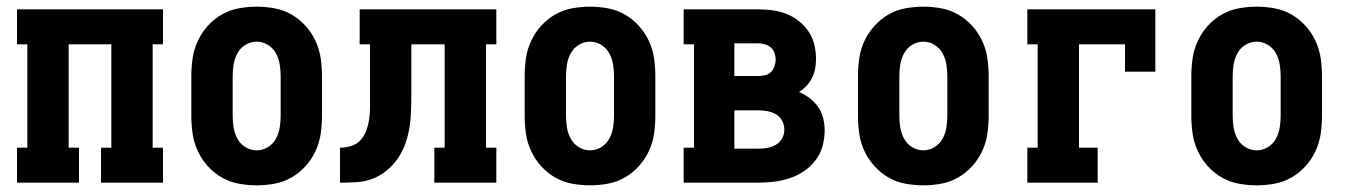

<svg xmlns="http://www.w3.org/2000/svg" viewBox="-20 -548 4040 576"><path d="M31 0V-105H62V-415H31V-520H469V-415H438V-105H469V0H283V-105H314V-415H186V-105H217V0Z M750 8Q723 8 696 3Q669 -2 645.5 -15.5Q622 -29 603.5 -49.5Q585 -70 573.5 -94.5Q562 -119 558 -146Q554 -173 554 -200V-320Q554 -347 558 -374Q562 -401 573.5 -425.5Q585 -450 603.5 -470.5Q622 -491 645.5 -504.5Q669 -518 696 -523Q723 -528 750 -528Q777 -528 804 -523Q831 -518 854.5 -504.5Q878 -491 896.5 -470.5Q915 -450 926.5 -425.5Q938 -401 942 -374Q946 -347 946 -320V-200Q946 -173 942 -146Q938 -119 926.5 -94.5Q915 -70 896.5 -49.5Q878 -29 854.5 -15.5Q831 -2 804 3Q777 8 750 8ZM750 -97Q768 -97 783.5 -106.5Q799 -116 807.5 -131.5Q816 -147 819 -164.5Q822 -182 822 -200V-320Q822 -338 819 -355.5Q816 -373 807.5 -388.5Q799 -404 783.5 -413.5Q768 -423 750 -423Q732 -423 716.5 -413.5Q701 -404 692.5 -388.5Q684 -373 681 -355.5Q678 -338 678 -320V-200Q678 -182 681 -164.5Q684 -147 692.5 -131.5Q701 -116 716.5 -106.5Q732 -97 750 -97Z M1000 0V-105Q1017 -105 1033.5 -110Q1050 -115 1061.5 -127.5Q1073 -140 1079 -156.5Q1085 -173 1087.5 -190Q1090 -207 1090 -224Q1090 -241 1090 -258V-415H1059V-520H1469V-415H1438V-105H1469V0H1283V-105H1314V-415H1214V-261Q1214 -237 1213 -212Q1212 -187 1208 -163Q1204 -139 1195.5 -115.5Q1187 -92 1173 -72Q1159 -52 1139.5 -36Q1120 -20 1097 -11.5Q1074 -3 1049.5 -1.5Q1025 0 1000 0Z M1750 8Q1723 8 1696 3Q1669 -2 1645.5 -15.5Q1622 -29 1603.5 -49.5Q1585 -70 1573.5 -94.5Q1562 -119 1558 -146Q1554 -173 1554 -200V-320Q1554 -347 1558 -374Q1562 -401 1573.5 -425.5Q1585 -450 1603.5 -470.5Q1622 -491 1645.5 -504.5Q1669 -518 1696 -523Q1723 -528 1750 -528Q1777 -528 1804 -523Q1831 -518 1854.5 -504.5Q1878 -491 1896.5 -470.5Q1915 -450 1926.5 -425.5Q1938 -401 1942 -374Q1946 -347 1946 -320V-200Q1946 -173 1942 -146Q1938 -119 1926.5 -94.5Q1915 -70 1896.5 -49.5Q1878 -29 1854.5 -15.5Q1831 -2 1804 3Q1777 8 1750 8ZM1750 -97Q1768 -97 1783.5 -106.5Q1799 -116 1807.5 -131.5Q1816 -147 1819 -164.5Q1822 -182 1822 -200V-320Q1822 -338 1819 -355.5Q1816 -373 1807.5 -388.5Q1799 -404 1783.5 -413.5Q1768 -423 1750 -423Q1732 -423 1716.5 -413.5Q1701 -404 1692.5 -388.5Q1684 -373 1681 -355.5Q1678 -338 1678 -320V-200Q1678 -182 1681 -164.5Q1684 -147 1692.5 -131.5Q1701 -116 1716.5 -106.5Q1732 -97 1750 -97Z M2031 0V-105H2062V-415H2031V-520H2255Q2277 -520 2298.5 -517Q2320 -514 2340 -506Q2360 -498 2377 -484.5Q2394 -471 2406 -453Q2418 -435 2423 -414Q2428 -393 2428 -371Q2428 -357 2425.5 -342.5Q2423 -328 2416.5 -315Q2410 -302 2400 -291Q2390 -280 2377 -272Q2394 -265 2409 -253.5Q2424 -242 2434.5 -227Q2445 -212 2449.5 -193.5Q2454 -175 2454 -157Q2454 -133 2447.5 -109.5Q2441 -86 2426.5 -67Q2412 -48 2392 -34.5Q2372 -21 2349.5 -13.5Q2327 -6 2303 -3Q2279 0 2255 0ZM2183 -320H2255Q2266 -320 2276 -322.5Q2286 -325 2293 -332Q2300 -339 2303.5 -349Q2307 -359 2307 -369Q2307 -379 2303.5 -389Q2300 -399 2292.5 -405.5Q2285 -412 2275 -415Q2265 -418 2255 -418H2183ZM2183 -102H2255Q2269 -102 2282.5 -104.5Q2296 -107 2308 -114Q2320 -121 2326.5 -133Q2333 -145 2333 -159Q2333 -173 2326.5 -185.5Q2320 -198 2308 -205Q2296 -212 2282.5 -214.5Q2269 -217 2255 -217H2183Z M2750 8Q2723 8 2696 3Q2669 -2 2645.5 -15.5Q2622 -29 2603.5 -49.5Q2585 -70 2573.5 -94.5Q2562 -119 2558 -146Q2554 -173 2554 -200V-320Q2554 -347 2558 -374Q2562 -401 2573.5 -425.5Q2585 -450 2603.5 -470.5Q2622 -491 2645.5 -504.5Q2669 -518 2696 -523Q2723 -528 2750 -528Q2777 -528 2804 -523Q2831 -518 2854.5 -504.5Q2878 -491 2896.5 -470.5Q2915 -450 2926.5 -425.5Q2938 -401 2942 -374Q2946 -347 2946 -320V-200Q2946 -173 2942 -146Q2938 -119 2926.5 -94.5Q2915 -70 2896.5 -49.5Q2878 -29 2854.5 -15.5Q2831 -2 2804 3Q2777 8 2750 8ZM2750 -97Q2768 -97 2783.5 -106.5Q2799 -116 2807.5 -131.5Q2816 -147 2819 -164.5Q2822 -182 2822 -200V-320Q2822 -338 2819 -355.5Q2816 -373 2807.5 -388.5Q2799 -404 2783.5 -413.5Q2768 -423 2750 -423Q2732 -423 2716.5 -413.5Q2701 -404 2692.5 -388.5Q2684 -373 2681 -355.5Q2678 -338 2678 -320V-200Q2678 -182 2681 -164.5Q2684 -147 2692.5 -131.5Q2701 -116 2716.5 -106.5Q2732 -97 2750 -97Z M3062 0V-105H3093V-415H3062V-520H3446V-333H3355V-415H3217V-105H3273V0Z M3750 8Q3723 8 3696 3Q3669 -2 3645.5 -15.5Q3622 -29 3603.5 -49.5Q3585 -70 3573.5 -94.5Q3562 -119 3558 -146Q3554 -173 3554 -200V-320Q3554 -347 3558 -374Q3562 -401 3573.5 -425.5Q3585 -450 3603.5 -470.5Q3622 -491 3645.5 -504.5Q3669 -518 3696 -523Q3723 -528 3750 -528Q3777 -528 3804 -523Q3831 -518 3854.5 -504.5Q3878 -491 3896.5 -470.5Q3915 -450 3926.5 -425.5Q3938 -401 3942 -374Q3946 -347 3946 -320V-200Q3946 -173 3942 -146Q3938 -119 3926.5 -94.5Q3915 -70 3896.5 -49.5Q3878 -29 3854.5 -15.5Q3831 -2 3804 3Q3777 8 3750 8ZM3750 -97Q3768 -97 3783.5 -106.5Q3799 -116 3807.5 -131.5Q3816 -147 3819 -164.5Q3822 -182 3822 -200V-320Q3822 -338 3819 -355.5Q3816 -373 3807.5 -388.5Q3799 -404 3783.5 -413.5Q3768 -423 3750 -423Q3732 -423 3716.5 -413.5Q3701 -404 3692.5 -388.5Q3684 -373 3681 -355.5Q3678 -338 3678 -320V-200Q3678 -182 3681 -164.5Q3684 -147 3692.5 -131.5Q3701 -116 3716.5 -106.5Q3732 -97 3750 -97Z"/></svg>

Font: Iosevka Curly Slab Extrabold
Style: Regular
Weight: 800
Monospace: yes
Designer: Belleve Invis
Foundry: Belleve Invis
Version: Version 22.1.2; ttfautohint (v1.8.4)